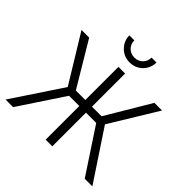

<svg xmlns="http://www.w3.org/2000/svg" viewBox="-228 -1148 1357 1357"><g transform="rotate(45 450.0 -469.5)"><path d="M483.4 -727.5V0H417V-727.5ZM16.1 0 264.2 -373.5 47.9 -727.5H124.5L322.3 -396.5H579.6L776.4 -727.5H853L636.7 -373L883.8 0H807.6L585.9 -336.4H314.5L91.8 0ZM449.7 -805.2Q411.6 -805.2 381.1 -823.2Q350.6 -841.3 332.3 -871.8Q314 -902.3 314 -939.5H363.8Q363.8 -902.3 388.4 -877.9Q413.1 -853.5 449.7 -853.5Q486.8 -853.5 511.5 -877.9Q536.1 -902.3 536.1 -939.5H585.4Q585.4 -902.3 567.6 -871.8Q549.8 -841.3 519 -823.2Q488.3 -805.2 449.7 -805.2Z"/></g></svg>

Font: Inter 28pt Light
Style: Regular
Weight: 300
Designer: Rasmus Andersson
Foundry: rsms
Version: Version 4.001;git-66647c0bb